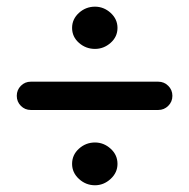

<svg xmlns="http://www.w3.org/2000/svg" viewBox="-20 -546 560 570"><path d="M449.8 -303.5Q467.2 -303.5 479.5 -291.2Q491.8 -279 491.8 -261.5Q491.8 -244 479.5 -231.8Q467.2 -219.5 449.8 -219.5H71.5Q54 -219.5 41.9 -231.8Q29.8 -244 29.8 -261.5Q29.8 -279 41.9 -291.2Q54 -303.5 71.5 -303.5ZM262 4Q234.8 4 214.4 -14.8Q194 -33.5 194 -59.5Q194 -86.2 214.4 -104.6Q234.8 -123 262 -123Q288 -123 308.4 -104.6Q328.8 -86.2 328.8 -59.5Q328.8 -33.5 308.4 -14.8Q288 4 262 4ZM262 -526.2Q288 -526.2 308.4 -507.8Q328.8 -489.2 328.8 -463.2Q328.8 -436.8 308.4 -418.8Q288 -400.8 262 -400.8Q234.8 -400.8 214.4 -418.8Q194 -436.8 194 -463.2Q194 -489.2 214.4 -507.8Q234.8 -526.2 262 -526.2Z"/></svg>

Font: Libertine-Super Thin
Style: Regular
Weight: 100
Designer: Bastien Sozeau
Foundry: NBR — Bastien Sozeau
Version: Version 2.003;gftools[0.9.33]